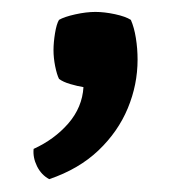

<svg xmlns="http://www.w3.org/2000/svg" viewBox="-20 -134 306 314"><path d="M194 -101.5Q199.5 -89 202.2 -71.8Q205 -54.5 205 -36.5Q205 4.5 189 43Q173 81.5 141 112Q109 142.5 60.5 159Q47.5 152 40.5 137.8Q33.5 123.5 35 109.5Q69 94 91.8 67.8Q114.5 41.5 116.5 8.5Q107 7 95 3.5Q83 0 76.5 -5Q73 -12 70.2 -25.8Q67.5 -39.5 67.5 -52Q67.5 -64.5 70 -79.8Q72.5 -95 76.5 -101.5Q85 -106.5 103 -110.5Q121 -114.5 136 -114.5Q150.5 -114.5 168 -110.8Q185.5 -107 194 -101.5Z"/></svg>

Font: Signika Negative
Style: Regular
Weight: 400
Designer: Anna Giedry
Foundry: Anna Giedry
Version: Version 2.001